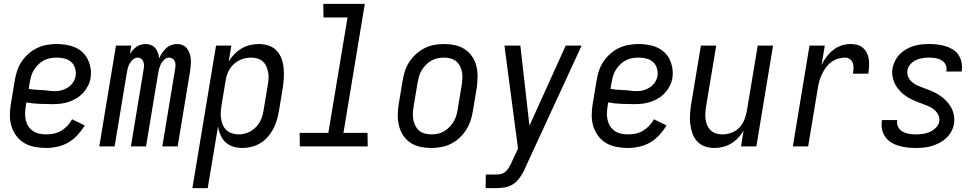

<svg xmlns="http://www.w3.org/2000/svg" viewBox="-20 -755 5040 990"><path d="M218 8Q188 8 159 2.5Q130 -3 106 -17Q82 -31 65 -53.5Q48 -76 39.5 -103Q31 -130 31 -159.5Q31 -189 36 -219L56 -339Q60 -364 68 -389Q76 -414 91 -436.5Q106 -459 126.5 -477.5Q147 -496 171.5 -507.5Q196 -519 221.5 -523.5Q247 -528 272 -528Q297 -528 321.5 -524Q346 -520 367.5 -510.5Q389 -501 406 -485Q423 -469 433 -448Q443 -427 447 -402.5Q451 -378 447 -353Q444 -333 434 -313Q424 -293 409 -276.5Q394 -260 375 -248.5Q356 -237 335.5 -230Q315 -223 294 -220.5Q273 -218 252 -218Q218 -218 183 -219.5Q148 -221 116 -227L113 -208Q110 -189 109.5 -171Q109 -153 113 -135.5Q117 -118 126.5 -103.5Q136 -89 150 -79.5Q164 -70 182 -66Q200 -62 218 -62Q238 -62 257.5 -66Q277 -70 295 -80.5Q313 -91 327.5 -106.5Q342 -122 352 -140L417 -108Q401 -82 380 -59Q359 -36 332.5 -20.5Q306 -5 276 1.5Q246 8 218 8ZM264 -285Q281 -285 298 -289.5Q315 -294 331 -304.5Q347 -315 357 -330.5Q367 -346 370 -363Q373 -384 367 -403.5Q361 -423 347 -435.5Q333 -448 313.5 -453Q294 -458 273 -458Q256 -458 239 -455Q222 -452 206 -443.5Q190 -435 177 -422Q164 -409 154.5 -393.5Q145 -378 140.5 -361.5Q136 -345 133 -328L128 -297Q143 -294 160.5 -292.5Q178 -291 195.5 -290.5Q213 -290 229.5 -287.5Q246 -285 264 -285Z M492 0 578 -520H657L650 -476Q656 -487 665 -497Q674 -507 684 -514Q694 -521 706.5 -524.5Q719 -528 731 -528Q746 -528 759 -522.5Q772 -517 781 -506.5Q790 -496 794.5 -482Q799 -468 801 -454Q806 -468 815.5 -481.5Q825 -495 836.5 -506Q848 -517 863 -522.5Q878 -528 893 -528Q909 -528 922.5 -522Q936 -516 944.5 -504.5Q953 -493 958 -478.5Q963 -464 964 -449Q965 -434 963.5 -418.5Q962 -403 960 -387L896 0H817L883 -400Q885 -410 885 -420Q885 -430 881.5 -438.5Q878 -447 870 -452.5Q862 -458 852 -458Q839 -458 827.5 -448Q816 -438 810 -425.5Q804 -413 800.5 -400Q797 -387 795 -374L733 0H655L721 -400Q723 -410 722.5 -420Q722 -430 718.5 -438.5Q715 -447 707.5 -452.5Q700 -458 690 -458Q677 -458 665.5 -448Q654 -438 647.5 -425.5Q641 -413 638 -400Q635 -387 633 -374L571 0Z M972 215 1094 -520H1173L1159 -437Q1171 -458 1188 -475.5Q1205 -493 1225.5 -505Q1246 -517 1269 -522.5Q1292 -528 1315 -528Q1341 -528 1365 -520Q1389 -512 1406 -494Q1423 -476 1431.5 -453Q1440 -430 1442.5 -404.5Q1445 -379 1443.5 -353Q1442 -327 1438 -301L1418 -181Q1414 -158 1407 -134.5Q1400 -111 1388.5 -89.5Q1377 -68 1360.5 -49Q1344 -30 1322.5 -17Q1301 -4 1277 2Q1253 8 1230 8Q1205 8 1182.5 1Q1160 -6 1143.5 -21Q1127 -36 1117.5 -57.5Q1108 -79 1104 -102L1051 215ZM1211 -62Q1235 -62 1259 -72Q1283 -82 1301 -101Q1319 -120 1328 -144Q1337 -168 1340 -192L1360 -312Q1363 -329 1364.5 -346.5Q1366 -364 1363 -380.5Q1360 -397 1353.5 -412Q1347 -427 1335 -438Q1323 -449 1307 -453.5Q1291 -458 1274 -458Q1251 -458 1227 -449.5Q1203 -441 1184.5 -423.5Q1166 -406 1156 -383Q1146 -360 1143 -337L1123 -217Q1120 -199 1118.5 -181Q1117 -163 1119.5 -145.5Q1122 -128 1128.5 -112Q1135 -96 1147 -84.5Q1159 -73 1176 -67.5Q1193 -62 1211 -62Z M1526 0 1525 -70H1673L1772 -665H1648L1647 -735H1861L1751 -70H1875L1876 0Z M2203 8Q2174 8 2146.5 2Q2119 -4 2096.5 -19Q2074 -34 2059 -56.5Q2044 -79 2037.5 -106Q2031 -133 2031 -161.5Q2031 -190 2036 -219L2056 -339Q2060 -364 2068 -389Q2076 -414 2091 -436.5Q2106 -459 2126 -477Q2146 -495 2170 -507Q2194 -519 2219.5 -523.5Q2245 -528 2270 -528Q2299 -528 2326.5 -522Q2354 -516 2376.5 -501Q2399 -486 2414.5 -463.5Q2430 -441 2436.5 -414Q2443 -387 2442.5 -358.5Q2442 -330 2438 -301L2418 -181Q2414 -156 2405.5 -131Q2397 -106 2382.5 -83.5Q2368 -61 2348 -43Q2328 -25 2304 -13Q2280 -1 2254 3.5Q2228 8 2203 8ZM2204 -62Q2221 -62 2237.5 -65.5Q2254 -69 2269.5 -78Q2285 -87 2297.5 -100Q2310 -113 2319 -128Q2328 -143 2333 -159.5Q2338 -176 2340 -192L2360 -312Q2363 -330 2364 -347.5Q2365 -365 2362.5 -381.5Q2360 -398 2352.5 -413Q2345 -428 2332.5 -438.5Q2320 -449 2303.5 -453.5Q2287 -458 2270 -458Q2253 -458 2236 -454.5Q2219 -451 2203.5 -442Q2188 -433 2175.5 -420Q2163 -407 2154 -392Q2145 -377 2140.5 -360.5Q2136 -344 2133 -328L2113 -208Q2110 -190 2109 -172.5Q2108 -155 2111 -138.5Q2114 -122 2121.5 -107Q2129 -92 2141 -81.5Q2153 -71 2170 -66.5Q2187 -62 2204 -62Z M2484 215 2485 145H2538Q2550 145 2563 142Q2576 139 2586.5 130Q2597 121 2604 109Q2611 97 2617 85V84L2651 11L2581 -520H2663L2710 -107L2897 -520H2979L2687 113Q2686 116 2685 119Q2684 122 2682 124V125Q2672 145 2657.5 164.5Q2643 184 2623.5 196Q2604 208 2581.5 211.5Q2559 215 2537 215Z M3218 8Q3188 8 3159 2.5Q3130 -3 3106 -17Q3082 -31 3065 -53.5Q3048 -76 3039.5 -103Q3031 -130 3031 -159.5Q3031 -189 3036 -219L3056 -339Q3060 -364 3068 -389Q3076 -414 3091 -436.5Q3106 -459 3126.5 -477.5Q3147 -496 3171.5 -507.5Q3196 -519 3221.5 -523.5Q3247 -528 3272 -528Q3297 -528 3321.5 -524Q3346 -520 3367.5 -510.5Q3389 -501 3406 -485Q3423 -469 3433 -448Q3443 -427 3447 -402.5Q3451 -378 3447 -353Q3444 -333 3434 -313Q3424 -293 3409 -276.5Q3394 -260 3375 -248.5Q3356 -237 3335.5 -230Q3315 -223 3294 -220.5Q3273 -218 3252 -218Q3218 -218 3183 -219.5Q3148 -221 3116 -227L3113 -208Q3110 -189 3109.5 -171Q3109 -153 3113 -135.5Q3117 -118 3126.5 -103.5Q3136 -89 3150 -79.5Q3164 -70 3182 -66Q3200 -62 3218 -62Q3238 -62 3257.5 -66Q3277 -70 3295 -80.5Q3313 -91 3327.5 -106.5Q3342 -122 3352 -140L3417 -108Q3401 -82 3380 -59Q3359 -36 3332.5 -20.5Q3306 -5 3276 1.5Q3246 8 3218 8ZM3264 -285Q3281 -285 3298 -289.5Q3315 -294 3331 -304.5Q3347 -315 3357 -330.5Q3367 -346 3370 -363Q3373 -384 3367 -403.5Q3361 -423 3347 -435.5Q3333 -448 3313.5 -453Q3294 -458 3273 -458Q3256 -458 3239 -455Q3222 -452 3206 -443.5Q3190 -435 3177 -422Q3164 -409 3154.5 -393.5Q3145 -378 3140.5 -361.5Q3136 -345 3133 -328L3128 -297Q3143 -294 3160.5 -292.5Q3178 -291 3195.5 -290.5Q3213 -290 3229.5 -287.5Q3246 -285 3264 -285Z M3663 8Q3637 8 3613.5 -0.5Q3590 -9 3574 -27Q3558 -45 3550 -68Q3542 -91 3539 -116Q3536 -141 3538 -167Q3540 -193 3544 -219L3594 -520H3673L3621 -208Q3618 -191 3617 -174Q3616 -157 3618 -140.5Q3620 -124 3626.5 -109Q3633 -94 3644.5 -83Q3656 -72 3672 -67Q3688 -62 3705 -62Q3728 -62 3751.5 -70.5Q3775 -79 3792 -97Q3809 -115 3818 -137.5Q3827 -160 3831 -183L3887 -520H3966L3880 0H3801L3814 -82Q3803 -62 3786.5 -44.5Q3770 -27 3750 -15Q3730 -3 3707.5 2.5Q3685 8 3663 8Z M4068 0 4154 -520H4233L4216 -420Q4227 -442 4242 -462Q4257 -482 4276.5 -497.5Q4296 -513 4319 -520.5Q4342 -528 4365 -528Q4383 -528 4400.5 -523.5Q4418 -519 4430.5 -507.5Q4443 -496 4450.5 -480.5Q4458 -465 4460 -447.5Q4462 -430 4461 -411.5Q4460 -393 4457 -375H4378Q4380 -389 4381 -403Q4382 -417 4377.5 -429.5Q4373 -442 4362.5 -450Q4352 -458 4338 -458Q4319 -458 4300 -452Q4281 -446 4264.5 -433.5Q4248 -421 4236.5 -404Q4225 -387 4216.5 -369Q4208 -351 4203.5 -332.5Q4199 -314 4196 -295L4147 0Z M4702 8Q4680 8 4658 5.5Q4636 3 4615 -3Q4594 -9 4576 -20Q4558 -31 4545.5 -48Q4533 -65 4528.5 -86.5Q4524 -108 4527 -130L4528 -136H4606V-133Q4603 -115 4611.5 -99.5Q4620 -84 4634.5 -76Q4649 -68 4666.5 -65Q4684 -62 4703 -62Q4720 -62 4738.5 -64.5Q4757 -67 4774 -74.5Q4791 -82 4805.5 -96.5Q4820 -111 4823 -128Q4826 -146 4818.5 -161.5Q4811 -177 4799 -188Q4787 -199 4771.5 -205.5Q4756 -212 4740.5 -218Q4725 -224 4709 -230Q4693 -236 4678.5 -243.5Q4664 -251 4650 -260.5Q4636 -270 4624.5 -281.5Q4613 -293 4604 -306.5Q4595 -320 4589 -335.5Q4583 -351 4581 -368Q4579 -385 4582 -403Q4586 -423 4595.5 -442Q4605 -461 4620 -476Q4635 -491 4653.5 -501.5Q4672 -512 4691.5 -518Q4711 -524 4731 -526Q4751 -528 4771 -528Q4793 -528 4814 -525.5Q4835 -523 4855 -517Q4875 -511 4893 -500Q4911 -489 4922 -472.5Q4933 -456 4937.5 -435Q4942 -414 4939 -392L4938 -386H4860V-389Q4863 -406 4856 -421Q4849 -436 4835.5 -444Q4822 -452 4805.5 -455Q4789 -458 4771 -458Q4755 -458 4737.5 -455.5Q4720 -453 4703.5 -445.5Q4687 -438 4674 -423.5Q4661 -409 4659 -392Q4656 -374 4663 -358.5Q4670 -343 4682.5 -332Q4695 -321 4710 -314.5Q4725 -308 4741 -302Q4757 -296 4772.5 -290Q4788 -284 4802.5 -276.5Q4817 -269 4830.5 -259.5Q4844 -250 4855.5 -238.5Q4867 -227 4876.5 -213.5Q4886 -200 4892 -184.5Q4898 -169 4900 -152Q4902 -135 4899 -117Q4896 -97 4885.5 -77.5Q4875 -58 4859 -43Q4843 -28 4823.5 -18Q4804 -8 4784 -2Q4764 4 4743 6Q4722 8 4702 8Z"/></svg>

Font: Iosevka SS18
Style: Italic
Weight: 400
Italic angle: -9°
Monospace: yes
Designer: Belleve Invis
Foundry: Belleve Invis
Version: Version 25.1.1; ttfautohint (v1.8.4)